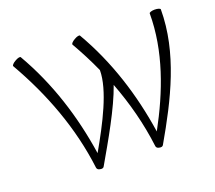

<svg xmlns="http://www.w3.org/2000/svg" viewBox="-137 -1008 1365 1218"><g transform="rotate(-20 545.5 -399.0)"><path d="M369 13C451 -129 558 -313 606 -452C662 -305 702 -153 721 3C722 13 731 20 742 21C753 24 765 22 769 13C915 -240 1051 -508 1051 -800C1051 -806 1034 -812 1013 -812C993 -812 976 -806 976 -800C976 -546 884 -305 762 -81C723 -340 644 -592 512 -819C509 -824 492 -821 474 -810C456 -800 444 -787 448 -781C487 -713 524 -642 556 -570C556 -435 456 -245 362 -80C323 -339 244 -591 112 -819C109 -824 92 -821 74 -810C56 -800 44 -787 48 -781C187 -539 287 -275 321 3C322 13 331 20 342 21C353 24 365 22 369 13Z"/></g></svg>

Font: Nupuram Light
Style: Regular
Weight: 300
Designer: Santhosh Thottingal (santhosh.thottingal@gmail.com)
Foundry: SMC
Version: Version 1.000